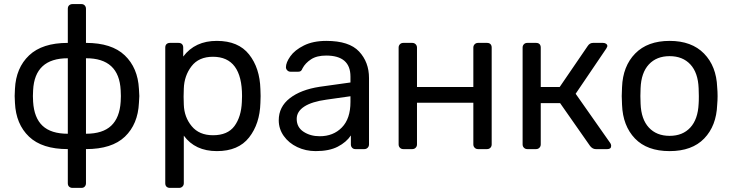

<svg xmlns="http://www.w3.org/2000/svg" viewBox="-20 -730 3584 940"><path d="M51.8 -259.8 53.2 -294.9Q58.1 -397.9 122.6 -459Q187 -520 312 -520V-687Q312 -698.2 318.6 -704.1Q325.2 -710 335 -710H378.9Q388.7 -710 394.8 -703.4Q400.9 -696.8 400.9 -687V-520Q526.9 -520 590.8 -459Q654.8 -397.9 660.2 -294.9Q662.1 -272.9 662.1 -259.8Q662.1 -247.6 660.2 -226.1Q655.3 -122.1 591.6 -61Q527.8 0 400.9 0V167Q400.9 176.8 395 183.3Q389.2 189.9 378.9 189.9H335Q325.2 189.9 318.6 184.1Q312 178.2 312 167V0Q186 0 122.1 -61Q58.1 -122.1 53.2 -226.1ZM141.1 -259.8 142.1 -231.9Q147 -152.8 188.5 -114Q230 -75.2 312 -75.2V-444.8Q149.9 -444.8 142.1 -288.1ZM400.9 -75.2Q482.9 -75.2 524.4 -114.5Q565.9 -153.8 570.8 -231.9Q571.8 -241.7 571.8 -259.8Q571.8 -277.8 570.8 -288.1Q563 -445.3 400.9 -444.8Z M789.1 167V-497.1Q789.1 -508.3 795.4 -514.2Q801.8 -520 812 -520H854Q865.2 -520 871.1 -513.9Q877 -507.8 877 -497.1V-453.1Q935.1 -530.3 1042 -529.8Q1147 -529.8 1199.5 -463.4Q1252 -397 1254.9 -293.9Q1255.9 -282.7 1255.9 -259.8Q1255.9 -236.8 1254.9 -226.1Q1252 -124 1199.5 -57.1Q1147 9.8 1042 9.8Q935.1 9.8 879.9 -65.9V167Q879.9 176.8 873.3 183.3Q866.7 189.9 856.9 189.9H812Q801.8 189.9 795.4 184.1Q789.1 178.2 789.1 167ZM879.9 -217.8Q881.8 -156.7 918.5 -112.3Q955.1 -67.9 1022.9 -67.9Q1094.7 -67.9 1127.9 -113Q1161.1 -158.2 1164.1 -231Q1165 -240.7 1165 -259.8Q1165 -451.7 1022.9 -452.1Q953.1 -452.1 917.5 -405.5Q881.8 -358.9 879.9 -295.9Q878.9 -284.7 878.9 -256.8Q878.9 -229 879.9 -217.8Z M1344.7 -141.1Q1344.7 -207 1398.7 -249Q1452.6 -291 1545.4 -305.2L1695.8 -326.2V-355Q1695.8 -458 1576.7 -458Q1530.8 -458 1502.7 -439.5Q1474.6 -420.9 1461.4 -396Q1457.5 -386.2 1453.1 -382.6Q1448.7 -378.9 1440.4 -378.9H1401.9Q1393.1 -378.9 1386.5 -385.5Q1379.9 -392.1 1379.9 -400.9Q1379.9 -423.8 1401.4 -454.3Q1422.9 -484.9 1467.8 -507.3Q1512.7 -529.8 1577.6 -529.8Q1689.5 -529.8 1738 -477.8Q1786.6 -425.8 1786.6 -348.1V-22.9Q1786.6 -13.2 1780 -6.6Q1773.4 0 1763.7 0H1719.7Q1710 0 1703.9 -6.6Q1697.8 -13.2 1697.8 -22.9V-66.9Q1675.8 -33.7 1633.8 -12Q1591.8 9.8 1525.9 9.8Q1476.6 9.8 1435.1 -10Q1393.6 -29.8 1369.1 -64.5Q1344.7 -99.1 1344.7 -141.1ZM1432.6 -147.9Q1432.6 -106.9 1466.1 -85Q1499.5 -63 1545.4 -63Q1611.8 -63 1653.8 -106Q1695.8 -148.9 1695.8 -231V-258.8L1578.6 -242.2Q1506.8 -232.4 1469.7 -208.3Q1432.6 -184.1 1432.6 -147.9Z M1931.6 -22.9V-497.1Q1931.6 -506.8 1938 -513.4Q1944.3 -520 1954.6 -520H1998.5Q2008.3 -520 2014.9 -513.4Q2021.5 -506.8 2021.5 -497.1V-304.2H2297.4V-497.1Q2297.4 -506.8 2304 -513.4Q2310.5 -520 2320.3 -520H2364.3Q2375.5 -520 2381.3 -513.9Q2387.2 -507.8 2387.2 -497.1V-22.9Q2387.2 -13.2 2380.9 -6.6Q2374.5 0 2364.3 0H2320.3Q2310.5 0 2304 -6.6Q2297.4 -13.2 2297.4 -22.9V-227.1H2021.5V-22.9Q2021.5 -13.2 2014.9 -6.6Q2008.3 0 1998.5 0H1954.6Q1944.3 0 1938 -6.6Q1931.6 -13.2 1931.6 -22.9Z M2538.6 -22.9V-497.1Q2538.6 -506.8 2544.9 -513.4Q2551.3 -520 2561.5 -520H2604.5Q2615.7 -520 2621.6 -513.9Q2627.4 -507.8 2627.4 -497.1V-304.2H2720.2L2857.4 -504.9Q2867.2 -520 2883.3 -520H2932.6Q2941.4 -520 2947.5 -515.6Q2953.6 -511.2 2953.6 -503.9Q2953.6 -502 2951.4 -498.5Q2949.2 -495.1 2948.2 -492.2L2798.3 -271L2968.3 -28.8Q2972.2 -22 2972.2 -16.1Q2972.2 0 2953.6 0H2896.5Q2881.3 0 2869.1 -15.1L2722.2 -225.1H2627.4V-22.9Q2627.4 -13.2 2620.8 -6.6Q2614.3 0 2604.5 0H2561.5Q2551.8 0 2545.2 -6.6Q2538.6 -13.2 2538.6 -22.9Z M3023.9 -259.8 3025.4 -303.2Q3029.3 -406.2 3089.8 -468Q3150.4 -529.8 3258.3 -529.8Q3366.2 -529.8 3426.8 -467.8Q3487.3 -405.8 3491.2 -303.2Q3493.2 -281.2 3493.2 -259.8Q3493.2 -238.8 3491.2 -216.8Q3487.3 -113.8 3427.7 -52Q3368.2 9.8 3258.3 9.8Q3147.9 9.8 3088.6 -52Q3029.3 -113.8 3025.4 -216.8ZM3115.2 -259.8 3116.2 -222.2Q3119.1 -146 3156.7 -105.5Q3194.3 -64.9 3258.3 -64.9Q3322.3 -64.9 3359.6 -105.5Q3397 -146 3400.4 -222.2Q3401.4 -231.9 3401.4 -259.8Q3401.4 -287.6 3400.4 -297.9Q3397.5 -374 3359.9 -414.6Q3322.3 -455.1 3258.3 -455.1Q3194.3 -455.1 3156.7 -414.6Q3119.1 -374 3116.2 -297.9Z"/></svg>

Font: Rubik AZ
Style: Regular
Weight: 400
Designer: Hubert and Fischer
Foundry: Hubert & Fischer
Version: Version 2.000